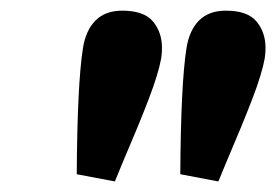

<svg xmlns="http://www.w3.org/2000/svg" viewBox="-20 -780 523 364"><path d="M137.2 -688.5Q142.6 -722.7 161.1 -741.2Q179.7 -759.8 211.9 -759.8Q252.9 -759.8 270 -739.3Q287.1 -718.8 287.1 -689Q287.1 -679.2 285.6 -669.4Q280.3 -640.1 262 -592.3Q243.7 -544.4 211.4 -469.2L197.8 -436L125.5 -449.7Q126.5 -620.1 137.2 -688.5ZM333.5 -688.5Q338.9 -722.7 357.4 -741.2Q376 -759.8 408.2 -759.8Q449.2 -759.8 466.3 -739.3Q483.4 -718.8 483.4 -689Q483.4 -679.2 481.9 -669.4Q476.6 -640.1 458.3 -592.3Q439.9 -544.4 407.7 -469.2L394 -436L321.8 -449.7Q322.8 -620.1 333.5 -688.5Z"/></svg>

Font: Reddit Sans Fudge ExBold Italic
Style: Regular
Weight: 800
Italic angle: -11.25°
Designer: Stephen Hutchings
Version: Version 1.013